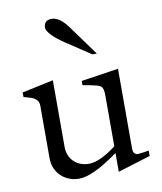

<svg xmlns="http://www.w3.org/2000/svg" viewBox="-82 -779 727 860"><g transform="rotate(-10 281.5 -348.5)"><path d="M383.8 -523.9H363.8L249.5 -599.6Q212.4 -624.5 193.8 -645Q175.3 -665.5 175.3 -677.2Q175.3 -712.4 210.9 -712.4Q228.5 -712.4 246.6 -700Q264.6 -687.5 281.7 -664.6ZM537.1 -31.2 388.7 14.6V-70.8Q329.1 -27.8 284.9 -6.8Q240.7 14.2 208.5 14.2Q184.1 14.2 163.1 5.6Q142.1 -2.9 126.7 -17.8Q111.3 -32.7 102.5 -53.7Q93.8 -74.7 93.8 -99.6V-336.9Q93.8 -352.1 87.4 -360.8Q81.1 -369.6 71.3 -374.8Q61.5 -379.9 49.6 -382.8Q37.6 -385.7 26.4 -389.6V-410.2L168.9 -440.4V-137.7Q168.9 -116.7 176 -99.4Q183.1 -82 195.6 -69.8Q208 -57.6 225.6 -50.8Q243.2 -43.9 263.7 -43.9Q290 -43.9 322.5 -59.6Q355 -75.2 388.7 -101.6V-330.6Q388.7 -349.1 386.2 -358.9Q383.8 -368.7 378.2 -373.8Q372.6 -378.9 363 -381.6Q353.5 -384.3 338.9 -387.7Q328.6 -390.1 317.1 -391.8Q305.7 -393.6 295.9 -395.5V-415L465.3 -440.4V-76.7Q465.3 -62.5 471.4 -55.9Q477.5 -49.3 487.3 -48.8Q492.7 -49.8 499 -50.3Q505.4 -50.8 512.7 -51.8L537.1 -55.7Z"/></g></svg>

Font: XB Niloofar
Style: Regular
Weight: 400
Designer: Behnam
Foundry: Irmug
Version: Version 7.201 2008